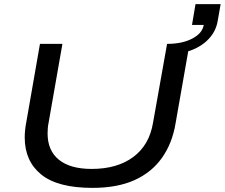

<svg xmlns="http://www.w3.org/2000/svg" viewBox="-20 -900 1091 932"><path d="M429 12Q260 12 180 -53Q100 -118 100 -233Q100 -251 102 -270Q104 -289 108 -309L174 -687H283L216 -305Q213 -291 212 -277.5Q211 -264 211 -252Q211 -169 266 -124.5Q321 -80 425 -80Q549 -80 627 -138Q705 -196 723 -305L791 -687H900L832 -300Q816 -204 766 -133.5Q716 -63 632.5 -25.5Q549 12 429 12ZM782 -635 791 -687Q864 -687 913 -712.5Q962 -738 969 -779H912L929 -880H1051L1037 -800Q1029 -750 994.5 -712.5Q960 -675 905.5 -655Q851 -635 782 -635Z"/></svg>

Font: Archivo Expanded
Style: Italic
Weight: 400
Width: 7
Italic angle: -10°
Designer: Hector Gatti
Foundry: Omnibus-Type
Version: Version 2.001